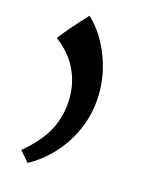

<svg xmlns="http://www.w3.org/2000/svg" viewBox="-159 -906 843 1052"><g transform="rotate(20 262.0 -380.0)"><path d="M230 -320Q230 -423 184 -505.5Q138 -588 50 -641Q91 -707 177 -817Q266 -747 320 -631Q374 -515 374 -391Q374 -257 310 -138Q246 -19 134 57L77 2Q157 -77 193.5 -154Q230 -231 230 -320Z"/></g></svg>

Font: Otomanopee
Style: Regular
Weight: 400
Designer: Das Ende der Wildnis
Foundry: Gutenberg Labo
Version: Version 3.000